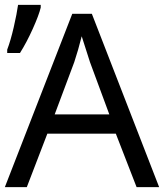

<svg xmlns="http://www.w3.org/2000/svg" viewBox="-20 -774 679 794"><path d="M432.1 -300.8 352.1 -517.1 317.9 -624Q303.2 -565.4 287.1 -517.1L206.1 -300.8ZM544.9 0 459 -221.2H175.8L90.8 0H0L278.8 -716.8H359.9L638.2 0ZM9.8 -568.8Q23.9 -605.5 36.9 -661.9Q49.8 -718.3 54.7 -753.9H148.4V-742.7Q141.1 -711.9 115.5 -654.8Q89.8 -597.7 62.5 -554.7H9.8Z"/></svg>

Font: NotoSans
Style: Regular
Weight: 400
Designer: Monotype Design team
Foundry: Monotype Imaging Inc.
Version: Version 1.04; ttfautohint (v1.4.1)